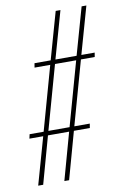

<svg xmlns="http://www.w3.org/2000/svg" viewBox="-81 -747 503 795"><g transform="rotate(-10 170.0 -350.0)"><path d="M84 -484 87 -502H155L211 -700H231L175 -502H264L320 -700H340L284 -502H340L337 -484H279L204 -216H269L266 -198H199L144 0H124L179 -198H90L35 0H14L70 -198H12L16 -216H75L150 -484ZM170 -484 95 -216H184L259 -484Z"/></g></svg>

Font: Georama Condensed Thin
Style: Italic
Weight: 100
Width: 3
Italic angle: -9°
Designer: Jean-Baptiste Levee
Foundry: Production Type
Version: Version 1.000